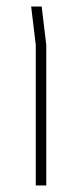

<svg xmlns="http://www.w3.org/2000/svg" viewBox="-20 -565 241 585"><path d="M89 0H121V-428L107 -545H75L89 -428V0Z"/></svg>

Font: Assistant ExtraLight
Style: Regular
Weight: 275
Designer: Hebrew By Ben Nathan, Latin by Paul Hunt
Version: Version 2.001;PS 002.001;hotconv 1.0.88;makeotf.lib2.5.64775